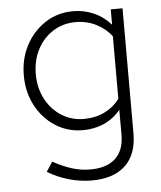

<svg xmlns="http://www.w3.org/2000/svg" viewBox="-51 -532 669 796"><g transform="rotate(-5 283.0 -134.0)"><path d="M300 219Q251 219 203 205Q155 191 116 167L142 127Q185 150 221.5 161.5Q258 173 297 173Q365 173 401.5 139.5Q438 106 438 41V-63Q408 -27 368 -9.5Q328 8 281 8Q217 8 166 -25Q115 -58 85.5 -114Q56 -170 56 -239Q56 -308 85.5 -364Q115 -420 166.5 -453.5Q218 -487 283 -487Q327 -487 367.5 -469.5Q408 -452 439 -417V-481H488V39Q488 127 439 173Q390 219 300 219ZM289 -38Q337 -38 375.5 -57Q414 -76 438 -109V-369Q414 -401 375 -421Q336 -441 289 -441Q237 -441 195.5 -415Q154 -389 130 -343.5Q106 -298 106 -240Q106 -182 130.5 -136Q155 -90 196.5 -64Q238 -38 289 -38Z"/></g></svg>

Font: Red Hat Text Light
Style: Regular
Weight: 300
Designer: Pentagram, MCKL
Foundry: Pentagram, MCKL
Version: Version 1.023; ttfautohint (v1.8.3)